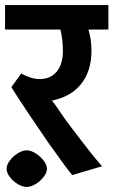

<svg xmlns="http://www.w3.org/2000/svg" viewBox="-30 -668 449 760"><path d="M399 -551H320Q332 -512 332 -467Q332 -387 291.5 -336Q251 -285 176 -270L195 -244Q223 -201 254 -161Q345 -41 374 -10L256 25Q238 5 160 -105Q123 -159 82 -220Q41 -281 15 -323L54 -377Q94 -355 127 -355Q170 -355 194.5 -384.5Q219 -414 219 -467Q219 -511 209 -551H-10V-648H399ZM-4 0Q-4 -15 8.5 -32Q21 -49 40 -61Q59 -73 76 -73Q92 -73 111 -61Q130 -49 143 -32Q156 -15 156 0Q156 15 143 32Q130 49 111 60.5Q92 72 76 72Q59 72 40 60.5Q21 49 8.5 32Q-4 15 -4 0Z"/></svg>

Font: Madhuban Medium
Style: Regular
Weight: 500
Designer: jaikishan Patel
Foundry: MagicType
Version: Version 1.000